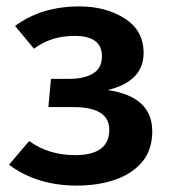

<svg xmlns="http://www.w3.org/2000/svg" viewBox="-20 -564 534 599"><path d="M219 15Q96 15 8 -50L71 -124Q132 -80 214 -80Q321 -80 321 -159Q321 -230 208 -230H131L139 -318H197Q242 -318 270 -334.5Q298 -351 298 -389Q298 -452 212 -452Q139 -452 86 -412L27 -483Q109 -544 228 -544Q310 -544 369 -506.5Q428 -469 428 -399Q428 -310 316 -283Q455 -263 455 -154Q455 -97 424 -59.5Q393 -22 339.5 -3.5Q286 15 219 15Z"/></svg>

Font: Trujillo Medium
Style: Regular
Weight: 500
Designer: Fira Sans original fonts by bBox Type GmbH, Carrois Corporate GbR, & Edenspiekermann AG / Changes by Cristiano Sobral
Foundry: Fira Sans original fonts by bBox Type GmbH, Carrois Corporate GbR, & Edenspiekermann AG / Changes by Cristiano Sobral
Version: Version 4.301;October 17, 2021;FontCreator 14.0.0.2814 64-bi